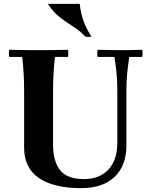

<svg xmlns="http://www.w3.org/2000/svg" viewBox="-20 -960 782 995"><path d="M401 15Q258 15 181.5 -37.5Q105 -90 105 -195V-490Q105 -535 102.5 -579.5Q100 -624 95 -665H28Q24 -684 28 -702Q63 -701 104.5 -700.5Q146 -700 180 -700Q215 -700 256.5 -700.5Q298 -701 332 -702Q336 -684 332 -665H265Q260 -624 257.5 -579.5Q255 -535 255 -490V-211Q255 -124 291.5 -78Q328 -32 416 -32Q496 -32 542 -81.5Q588 -131 588 -221V-490Q588 -535 584.5 -574Q581 -613 573 -665H486Q482 -684 486 -702Q528 -701 561 -700.5Q594 -700 613 -700Q630 -700 656.5 -700.5Q683 -701 717 -702Q721 -684 717 -665H650Q642 -613 638.5 -574Q635 -535 635 -490V-205Q635 -102 574 -43.5Q513 15 401 15ZM228 -940H393Q399 -888 414 -848Q429 -808 454 -770Q438 -767 422 -770Q394 -801 358.5 -823Q323 -845 289 -871.5Q255 -898 228 -940Z"/></svg>

Font: Poltawski Nowy
Style: Bold
Weight: 700
Designer: Adam Pótawski, Mateusz Machalski, Borys Kosmynka, Ania Wieluska
Foundry: Capitalics.wtf
Version: Version 1.001;gftools[0.9.25]